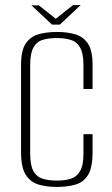

<svg xmlns="http://www.w3.org/2000/svg" viewBox="-20 -725 440 757"><path d="M203 12Q163 12 131.5 2.5Q100 -7 81.5 -36Q63 -65 63 -125V-469Q63 -526 81.5 -553.5Q100 -581 132 -590Q164 -599 205 -599Q246 -599 277.5 -589.5Q309 -580 327 -552.5Q345 -525 345 -469V-374H309V-468Q309 -515 295.5 -538Q282 -561 258 -568Q234 -575 204 -575Q173 -575 149 -568Q125 -561 112 -538Q99 -515 99 -468V-120Q99 -73 112 -50Q125 -27 149 -20Q173 -13 204 -13Q235 -13 258.5 -20Q282 -27 295.5 -50Q309 -73 309 -120V-196H345V-125Q345 -64 327 -35Q309 -6 277 3Q245 12 203 12ZM185 -628 104 -704H133L200 -651L268 -705H298L216 -628Z"/></svg>

Font: Alumni Sans ExtraLight
Style: Regular
Weight: 250
Version: Version 1.018